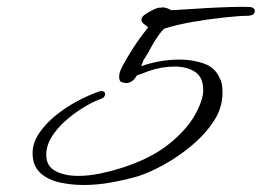

<svg xmlns="http://www.w3.org/2000/svg" viewBox="-20 -468 747 548"><path d="M219 60Q181 60 147.5 52Q114 44 93.5 24Q73 4 73 -31Q73 -60 91.5 -87.5Q110 -115 139 -138.5Q168 -162 201 -179.5Q234 -197 263 -207Q265 -208 270 -208Q280 -208 280 -199Q280 -196 277.5 -192Q275 -188 268 -186Q244 -177 217 -160.5Q190 -144 166 -122.5Q142 -101 127 -76.5Q112 -52 112 -26Q112 6 138 20Q164 34 203 34Q234 34 267 27Q300 20 328 11Q412 -16 463 -57.5Q514 -99 537 -141Q560 -183 560 -210Q560 -248 536.5 -263Q513 -278 479 -278Q440 -278 404 -265Q394 -261 383 -257Q379 -256 376 -255Q373 -254 371 -253Q363 -240 355.5 -235.5Q348 -231 340 -231Q337 -231 329 -233Q324 -234 322 -238.5Q320 -243 320 -248Q320 -255 322 -261.5Q324 -268 326 -272Q339 -298 357.5 -327Q376 -356 403 -390Q400 -392 397 -395Q394 -398 391 -399Q382 -407 384 -413Q384 -420 395 -427.5Q406 -435 419 -441Q432 -447 438 -446Q440 -446 441 -446.5Q442 -447 443 -447Q450 -447 457 -444.5Q464 -442 468 -439Q477 -439 505.5 -441Q534 -443 570 -445Q606 -447 639.5 -448Q673 -449 693 -448Q707 -447 707 -436Q707 -425 690 -423Q666 -423 623 -418.5Q580 -414 533 -406Q486 -398 448 -386Q441 -379 433.5 -368.5Q426 -358 418 -345Q411 -332 403.5 -319Q396 -306 389 -295Q388 -292 386.5 -288Q385 -284 383 -279Q404 -287 433.5 -292.5Q463 -298 493 -298Q530 -298 562.5 -286.5Q595 -275 608 -243Q613 -233 614 -222.5Q615 -212 615 -202Q615 -160 590 -122Q565 -84 526.5 -52Q488 -20 447 2.5Q406 25 374 35Q340 45 299 52.5Q258 60 219 60Z"/></svg>

Font: WindSong Medium
Style: Regular
Weight: 500
Designer: Robert E. Leuschke
Foundry: Robert E. Leuschke
Version: Version 1.010; ttfautohint (v1.8.3)